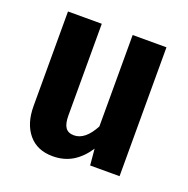

<svg xmlns="http://www.w3.org/2000/svg" viewBox="-103 -628 725 742"><g transform="rotate(20 259.0 -257.0)"><path d="M459 0H338L332 -67Q305 -26 270 -5Q235 16 189 16Q125 16 89.5 -26.5Q54 -69 54 -141V-530H193V-153Q193 -119 204 -103.5Q215 -88 239 -88Q285 -88 320 -154V-530H459Z"/></g></svg>

Font: Fira Sans Condensed SemiBold
Style: Regular
Weight: 600
Width: 3
Designer: bBox Type GmbH & Carrois Corporate GbR & Edenspiekermann AG
Foundry: bBox Type GmbH & Carrois Corporate GbR & Edenspiekermann AG
Version: Version 4.301